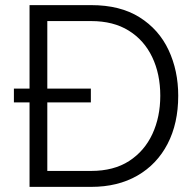

<svg xmlns="http://www.w3.org/2000/svg" viewBox="-20 -730 761 750"><path d="M34.3 -330.1V-383.9H334.9V-330.1ZM95.4 0V-710H336.1Q449.5 -710 525.1 -662.5Q600.8 -615 638.5 -534.5Q676.2 -454 676.2 -356Q676.2 -248 634.6 -168Q593.1 -88 516.6 -44Q440.2 0 336.1 0ZM606.1 -356Q606.1 -441 574.5 -507Q543 -573 483 -610.3Q423 -647.7 336.1 -647.7H164.8V-62.3H336.1Q424.3 -62.3 484.3 -101Q544.2 -139.8 575.2 -206.4Q606.1 -273 606.1 -356Z"/></svg>

Font: Raleway Thin
Style: Regular
Weight: 100
Designer: Matt McInerney, Pablo Impallari, Rodrigo Fuenzalida
Foundry: Matt McInerney, Pablo Impallari, Rodrigo Fuenzalida
Version: Version 4.026